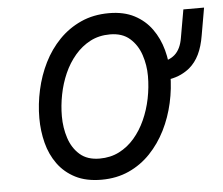

<svg xmlns="http://www.w3.org/2000/svg" viewBox="-52 -770 977 841"><g transform="rotate(-5 437.0 -350.0)"><path d="M361.5 12Q294 12 246.8 -12.2Q199.5 -36.5 169.8 -77.5Q140 -118.5 126.5 -171Q113 -223.5 113 -280Q113 -342 126.8 -404.2Q140.5 -466.5 168 -521.8Q195.5 -577 237 -619.8Q278.5 -662.5 333.2 -687.2Q388 -712 456.5 -712Q521.5 -712 568 -687.8Q614.5 -663.5 644 -622.2Q673.5 -581 687.5 -529.2Q701.5 -477.5 701.5 -423Q701.5 -359.5 687.5 -296.8Q673.5 -234 645.8 -178.5Q618 -123 577 -80Q536 -37 482 -12.5Q428 12 361.5 12ZM361 -81Q409 -81 447.2 -100.5Q485.5 -120 514.5 -153.8Q543.5 -187.5 563.2 -231.2Q583 -275 593 -324.2Q603 -373.5 603 -423Q603 -471 588 -516Q573 -561 540 -590Q507 -619 453 -619Q404.5 -619 366.2 -599Q328 -579 298.8 -544.8Q269.5 -510.5 250.2 -467Q231 -423.5 221.5 -375.2Q212 -327 212 -280Q212 -229 226.8 -183.8Q241.5 -138.5 274.2 -109.8Q307 -81 361 -81ZM631 -394.5 644.5 -475Q698.5 -479.5 726 -503.5Q753.5 -527.5 761.5 -577.5L783 -700H874L853 -579.5Q845 -531 828.5 -497Q812 -463 785.5 -440.5Q768.5 -426.5 747 -416.2Q725.5 -406 697 -400.5Q668.5 -395 631 -394.5Z"/></g></svg>

Font: Overpass Medium
Style: Italic
Weight: 500
Italic angle: -10°
Designer: Delve Withrington, Dave Bailey, Thomas Jockin
Foundry: Delve Fonts LLC
Version: Version 4.000